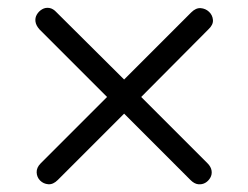

<svg xmlns="http://www.w3.org/2000/svg" viewBox="-20 -534 640 495"><path d="M129 -70Q117 -58 104.5 -59Q92 -60 83.5 -68.5Q75 -77 74.5 -89.5Q74 -102 85 -113L256 -284L82 -458Q73 -468 71.5 -478Q70 -488 75 -496.5Q80 -505 88.5 -510Q97 -515 107 -513.5Q117 -512 126 -502L300 -329L473 -502Q485 -514 497.5 -513Q510 -512 519 -503.5Q528 -495 529 -482.5Q530 -470 517 -458L344 -284L515 -113Q524 -104 525.5 -94Q527 -84 522 -75.5Q517 -67 509 -62.5Q501 -58 491 -59Q481 -60 471 -70L300 -241Z"/></svg>

Font: Nunito
Style: Regular
Weight: 400
Designer: Vernon Adams
Foundry: Vernon Adams
Version: Version 3.602